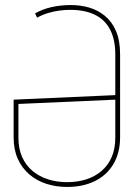

<svg xmlns="http://www.w3.org/2000/svg" viewBox="-20 -730 530 761"><path d="M261 -710Q221 -710 185 -702Q149 -694 119 -677L127 -660Q149 -672 171 -678.5Q193 -685 215 -688Q237 -691 258 -691Q316 -691 356 -671.5Q396 -652 416.5 -612.5Q437 -573 437 -514V-353L34 -335V-186Q34 -137 50.5 -100.5Q67 -64 96 -39Q125 -14 163.5 -1.5Q202 11 246 11Q309 11 356.5 -12.5Q404 -36 430 -80.5Q456 -125 456 -186V-514Q456 -569 440 -606.5Q424 -644 396 -667Q368 -690 333.5 -700Q299 -710 261 -710ZM246 -8Q206 -8 171 -19Q136 -30 109.5 -52Q83 -74 68 -107Q53 -140 53 -185V-318L437 -335V-185Q437 -140 422.5 -107Q408 -74 382 -52Q356 -30 321.5 -19Q287 -8 246 -8Z"/></svg>

Font: Advent Pro Thin
Style: Regular
Weight: 250
Version: Version 3.000